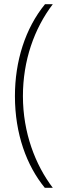

<svg xmlns="http://www.w3.org/2000/svg" viewBox="-20 -735 309 913"><path d="M51 -278C51 -98 107 53 193 158H231C148 49 89 -104 89 -278C89 -446 142 -598 231 -715H194C100 -600 51 -444 51 -278Z"/></svg>

Font: Noto Sans Hebrew ExtraCondensed ExtraLight
Style: Regular
Weight: 200
Width: 2
Designer: Monotype Design Team
Foundry: Monotype Imaging Inc.
Version: Version 2.004